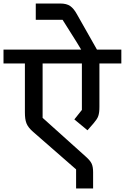

<svg xmlns="http://www.w3.org/2000/svg" viewBox="-40 -981 712 1095"><path d="M394 -15 150 -228Q135 -241 125.5 -253Q116 -265 111 -277.5Q106 -290 104 -305.5Q102 -321 102 -341V-619H-20V-698H423L397 -741L317 -868H164V-961H303Q340 -961 360.5 -946.5Q381 -932 398 -901L513 -698H652V-619H527V-373Q527 -355 525.5 -342.5Q524 -330 520.5 -319.5Q517 -309 510 -299Q503 -289 493 -277L459 -238L384 -300L427 -354V-619H203V-309L449 -88Q475 -65 483 -47Q491 -29 491 1V94H394Z"/></svg>

Font: IBM Plex Sans Devanagari Medium
Style: Regular
Weight: 500
Designer: Mike Abbink, Paul van der Laan, Pieter van Rosmalen, Erin McLaughlin
Foundry: Bold Monday
Version: Version 1.1